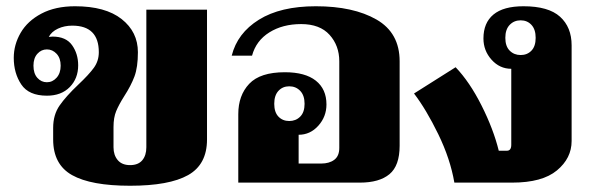

<svg xmlns="http://www.w3.org/2000/svg" viewBox="-20 -584 1898 614"><path d="M150 -138V-175Q150 -217 170.5 -246.5Q191 -276 230 -313Q264 -345 280 -367Q296 -389 296 -417Q296 -502 211 -502Q186 -502 165.5 -492.5Q145 -483 136 -466L148 -467Q191 -467 210.5 -439.5Q230 -412 230 -375Q230 -333 203 -305.5Q176 -278 130 -278Q72 -278 48 -314Q24 -350 24 -399Q24 -441 46 -479Q68 -517 112.5 -540.5Q157 -564 220 -564Q317 -564 369 -523Q421 -482 421 -417Q421 -369 410 -339.5Q399 -310 377 -276Q360 -249 351.5 -228.5Q343 -208 343 -178V-113Q343 -88 356.5 -72Q370 -56 396 -56Q422 -56 435 -71.5Q448 -87 448 -113V-553H642V-138Q642 -58 581.5 -24Q521 10 396 10Q271 10 210.5 -24Q150 -58 150 -138ZM174 -374Q174 -398 161 -412Q148 -426 130 -426Q112 -426 99.5 -412Q87 -398 87 -374Q87 -349 99.5 -335Q112 -321 130 -321Q148 -321 161 -335.5Q174 -350 174 -374Z M742 -219Q742 -279 777 -316Q812 -353 891 -353Q956 -353 990 -326Q1024 -299 1024 -250Q1024 -211 998 -182Q972 -153 935 -153V-61H1007Q1033 -61 1049 -73Q1065 -85 1065 -111V-388Q1065 -438 1034 -472.5Q1003 -507 943 -507Q884 -507 841.5 -480.5Q799 -454 786 -406H721Q739 -478 808 -521Q877 -564 990 -564Q1110 -564 1184 -521.5Q1258 -479 1258 -388V-118Q1258 -54 1225.5 -27Q1193 0 1131 0H742ZM954 -252Q954 -279 940 -293.5Q926 -308 905 -308Q884 -308 870.5 -293.5Q857 -279 857 -252Q857 -225 870.5 -211Q884 -197 905 -197Q926 -197 940 -211Q954 -225 954 -252Z M1304 -285 1437 -369Q1482 -322 1520 -246.5Q1558 -171 1575 -102H1601Q1615 -102 1615 -121V-364Q1578 -364 1552 -393Q1526 -422 1526 -461Q1526 -511 1558 -537.5Q1590 -564 1654 -564Q1734 -564 1771 -530.5Q1808 -497 1808 -439V-133Q1808 -78 1761 -39Q1714 0 1618 0H1433Q1420 -76 1381.5 -155Q1343 -234 1304 -285ZM1693 -463Q1693 -490 1679.5 -504.5Q1666 -519 1645 -519Q1624 -519 1610 -504.5Q1596 -490 1596 -463Q1596 -436 1610 -422Q1624 -408 1645 -408Q1666 -408 1679.5 -422Q1693 -436 1693 -463Z"/></svg>

Font: Trirong Black
Style: Regular
Weight: 900
Designer: Katatrad Team
Foundry: CadsonDemak
Version: Version 1.001